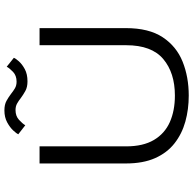

<svg xmlns="http://www.w3.org/2000/svg" viewBox="-22 -886 918 915"><g transform="rotate(-90 437.5 -429.0)"><path d="M439 11Q373.5 11 315 -5.2Q256.5 -21.5 211.5 -56.8Q166.5 -92 141 -149.2Q115.5 -206.5 115.5 -288.5V-700H197V-287Q197 -206.5 227.5 -155Q258 -103.5 312.5 -79.2Q367 -55 439 -55Q547.5 -55 613.2 -110.5Q679 -166 679 -287V-700H760.5V-288.5Q760.5 -179 717 -113.2Q673.5 -47.5 600.5 -18.2Q527.5 11 439 11ZM507 -757.5Q479 -757.5 460.8 -767.8Q442.5 -778 427 -789.5Q414.5 -799.5 401.2 -807Q388 -814.5 370 -814.5Q341.5 -814.5 323.5 -798Q305.5 -781.5 297.5 -768L254.5 -801.5Q258 -809.5 272.5 -825.2Q287 -841 311.2 -854.2Q335.5 -867.5 368.5 -867.5Q396 -867.5 414 -857.5Q432 -847.5 447 -836Q460 -825.5 473.5 -817.5Q487 -809.5 505.5 -809.5Q534 -809.5 551.8 -826.2Q569.5 -843 576.5 -856.5L619 -822.5Q616 -814 602.2 -798.5Q588.5 -783 564.8 -770.2Q541 -757.5 507 -757.5Z"/></g></svg>

Font: Trispace SemiExpanded Light
Style: Regular
Weight: 300
Width: 6
Designer: Tyler Finck
Foundry: Etcetera Type Company
Version: Version 1.210; ttfautohint (v1.8.3)